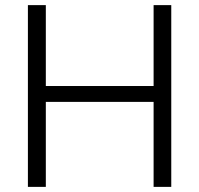

<svg xmlns="http://www.w3.org/2000/svg" viewBox="-20 -730 778 750"><path d="M580 -710H649V0H580V-332H159V0H89V-710H159V-394H580Z"/></svg>

Font: Raleway
Style: Regular
Weight: 400
Designer: Matt McInerney, Pablo Impallari, Rodrigo Fuenzalida
Foundry: Matt McInerney, Pablo Impallari, Rodrigo Fuenzalida
Version: Version 1.000;PS 001.001;hotconv 1.0.56; ttfautohint (v1.5)